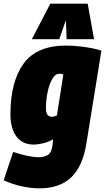

<svg xmlns="http://www.w3.org/2000/svg" viewBox="-45 -809 574 1049"><path d="M-25 176 27 21Q58 32 98 41Q138 50 168 50Q196 50 216.5 37.5Q237 25 242 -16L245 -48Q220 -33 190 -26Q160 -19 141 -19Q77 -19 44.5 -63.5Q12 -108 12 -184Q12 -362 83.5 -461Q155 -560 316 -560Q349 -560 387 -556Q425 -552 458 -545.5Q491 -539 509 -532L427 -25Q407 100 344 160Q281 220 171 220Q123 220 72 208.5Q21 197 -25 176ZM301 -402Q291 -406 278 -406Q257 -406 240.5 -377.5Q224 -349 215 -305.5Q206 -262 206 -217Q206 -171 238 -171Q250 -171 266 -178ZM129 -595 230 -789H434L469 -595H319L315 -699L279 -595Z"/></svg>

Font: Georama SemiCondensed Black
Style: Italic
Weight: 900
Width: 4
Italic angle: -9°
Designer: Jean-Baptiste Levee
Foundry: Production Type
Version: Version 1.000